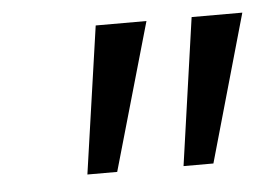

<svg xmlns="http://www.w3.org/2000/svg" viewBox="-32 -753 467 335"><g transform="rotate(-5 201.5 -585.0)"><path d="M277.3 -456.1 314 -713.9H402.8L329.6 -456.1ZM108.9 -456.1 146 -713.9H234.9L161.1 -456.1Z"/></g></svg>

Font: Open Sans
Style: Italic
Weight: 400
Italic angle: -12°
Designer: Monotype Design Team
Foundry: Monotype Imaging Inc.
Version: Version 3.000; ttfautohint (v1.8.4)